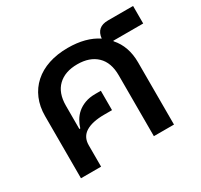

<svg xmlns="http://www.w3.org/2000/svg" viewBox="-126 -739 942 901"><g transform="rotate(-30 345.5 -289.0)"><path d="M73 -337Q73 -388 90.5 -429.5Q108 -471 141 -500.5Q174 -530 220.5 -545.5Q267 -561 325 -561Q422 -561 485 -519Q491 -578 553 -578H689V-483H527V-480Q577 -424 577 -337V0H468V-330Q468 -399 430 -435.5Q392 -472 325 -472Q258 -472 220 -435.5Q182 -399 182 -330V-204H187Q193 -224 204 -243Q215 -262 232 -276.5Q249 -291 273 -300Q297 -309 329 -309H359V-204H317Q252 -204 217 -182.5Q182 -161 182 -116V0H73Z"/></g></svg>

Font: IBM Plex Thai Medium
Style: Regular
Weight: 500
Designer: Mike Abbink, Paul van der Laan, Pieter van Rosmalen, Ben Mitchell, Mark Frömberg
Foundry: Bold Monday
Version: Version 1.0